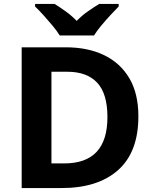

<svg xmlns="http://www.w3.org/2000/svg" viewBox="-20 -954 780 974"><path d="M682 -364Q682 -183 579.5 -91.5Q477 0 292 0H90V-714H314Q426 -714 508.5 -674Q591 -634 636.5 -556.5Q682 -479 682 -364ZM525 -360Q525 -479 473 -534.5Q421 -590 322 -590H241V-125H306Q525 -125 525 -360ZM283 -774Q269 -797 246.5 -824Q224 -851 200.5 -877Q177 -903 158 -921V-934H257Q283 -918 313 -896.5Q343 -875 369 -848Q395 -875 426 -896.5Q457 -918 483 -934H582V-921Q564 -903 540 -877Q516 -851 493.5 -824Q471 -797 457 -774Z"/></svg>

Font: Noto Sans Tai Tham
Style: Bold
Weight: 700
Designer: Monotype Design Team 2013. Revised by David WIlliams 2020
Foundry: Monotype Imaging Inc.
Version: Version 2.002; ttfautohint (v1.8.4.7-5d5b)